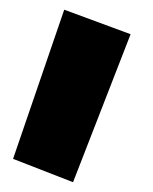

<svg xmlns="http://www.w3.org/2000/svg" viewBox="-20 -203 313 394"><path d="M248 -132.8 129.9 170.9 6.8 123 111.8 -183.1Z"/></svg>

Font: Sora
Style: Bold
Weight: 700
Designer: Jonathan Barnbrook, Julián Moncada
Foundry: Barnbrook Fonts
Version: Version 2.000